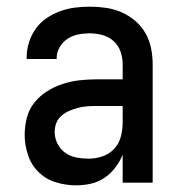

<svg xmlns="http://www.w3.org/2000/svg" viewBox="-20 -548 540 576"><path d="M208 8Q178 8 148 -1Q118 -10 96 -31.5Q74 -53 64 -83Q54 -113 54 -143Q54 -169 60.5 -194.5Q67 -220 83 -240Q99 -260 121 -274Q143 -288 167.5 -296Q192 -304 217.5 -307Q243 -310 269 -310H348V-355Q348 -375 341.5 -393.5Q335 -412 320.5 -425Q306 -438 287 -443Q268 -448 249 -448Q231 -448 214 -444.5Q197 -441 182.5 -431.5Q168 -422 159 -406.5Q150 -391 150 -374V-371H60V-376Q60 -399 67 -421Q74 -443 87 -461.5Q100 -480 119 -493Q138 -506 159.5 -514Q181 -522 203.5 -525Q226 -528 249 -528Q273 -528 297.5 -524.5Q322 -521 344 -511.5Q366 -502 385 -486Q404 -470 416 -449Q428 -428 433 -404Q438 -380 438 -355V0H348V-84Q340 -64 326 -45.5Q312 -27 293.5 -14.5Q275 -2 253 3Q231 8 208 8ZM246 -72Q267 -72 287.5 -79Q308 -86 322.5 -101.5Q337 -117 342.5 -138Q348 -159 348 -180V-230H269Q255 -230 241 -229Q227 -228 214 -224.5Q201 -221 188 -215.5Q175 -210 164.5 -201Q154 -192 149 -179Q144 -166 144 -152Q144 -134 152.5 -117Q161 -100 176 -89.5Q191 -79 209 -75.5Q227 -72 246 -72Z"/></svg>

Font: Iosevka Term Curly Medium
Style: Regular
Weight: 500
Designer: Belleve Invis
Foundry: Belleve Invis
Version: Version 32.3.0